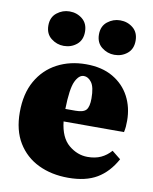

<svg xmlns="http://www.w3.org/2000/svg" viewBox="-84 -788 693 867"><g transform="rotate(10 263.0 -354.5)"><path d="M279 -449Q256 -449 240 -415Q224 -381 222 -288H269Q305 -288 317.5 -302.5Q330 -317 330 -355Q330 -407 314.5 -428Q299 -449 279 -449ZM288 16Q211 16 151 -13Q91 -42 56.5 -98.5Q22 -155 22 -238Q22 -323 55.5 -382Q89 -441 147.5 -472Q206 -503 280 -503Q353 -503 403.5 -473.5Q454 -444 480 -394.5Q506 -345 506 -284Q506 -268 505 -256.5Q504 -245 501 -231H224Q232 -158 271.5 -125Q311 -92 358 -92Q393 -92 419 -104Q445 -116 465 -139L505 -107Q471 -45 419.5 -14.5Q368 16 288 16ZM165 -567Q133 -567 107 -587.5Q81 -608 81 -646Q81 -684 107 -704.5Q133 -725 165 -725Q199 -725 224 -704.5Q249 -684 249 -646Q249 -608 224 -587.5Q199 -567 165 -567ZM397 -567Q365 -567 339 -587.5Q313 -608 313 -646Q313 -684 339 -704.5Q365 -725 397 -725Q431 -725 456 -704.5Q481 -684 481 -646Q481 -608 456 -587.5Q431 -567 397 -567Z"/></g></svg>

Font: Source Serif 4 Black
Style: Regular
Weight: 900
Designer: Frank Grießhammer
Foundry: Adobe
Version: Version 4.005;hotconv 1.1.0;makeotfexe 2.6.0